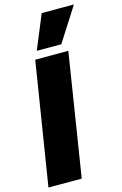

<svg xmlns="http://www.w3.org/2000/svg" viewBox="-151 -999 675 1059"><g transform="rotate(-15 186.5 -469.5)"><path d="M-12 0 100 -700H289L178 0ZM121 -745 201 -939H385L261 -745Z"/></g></svg>

Font: Georama SemiCondensed Black
Style: Italic
Weight: 900
Width: 4
Italic angle: -9°
Designer: Jean-Baptiste Levee
Foundry: Production Type
Version: Version 1.000